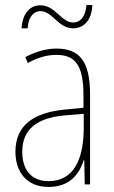

<svg xmlns="http://www.w3.org/2000/svg" viewBox="-20 -729 450 759"><path d="M65 -617H89C93 -667 116 -685 140 -685C187 -685 210 -617 269 -617C309 -617 343 -647 345 -709H322C318 -661 296 -640 269 -640C222 -640 199 -708 140 -708C101 -708 70 -681 65 -617ZM203 -537C162 -537 118 -524 80 -503L90 -480C133 -504 170 -512 203 -512C278 -512 310 -471 310 -351V-303L237 -296C113 -284 41 -234 41 -129C41 -53 82 10 172 10C258 10 294 -43 311 -96H313L315 0H336V-356C336 -486 295 -537 203 -537ZM237 -273 311 -279V-220C310 -98 271 -13 172 -13C106 -13 68 -55 68 -129C68 -219 127 -263 237 -273Z"/></svg>

Font: Noto Sans Sinhala Condensed Thin
Style: Regular
Weight: 100
Width: 3
Designer: Jelle Bosma - Monotype Design Team
Foundry: Monotype Imaging Inc.
Version: Version 2.006